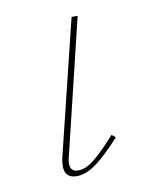

<svg xmlns="http://www.w3.org/2000/svg" viewBox="-57 -452 395 499"><g transform="rotate(-10 141.0 -202.0)"><path d="M75 -29Q75 -39 78 -52L165 -407H181L95 -51Q92 -41 92 -33Q92 -11 113 -11Q133 -11 156 -29.5Q179 -48 214 -87L224 -79Q188 -39 160 -18Q132 3 107 3Q75 3 75 -29Z"/></g></svg>

Font: Ysabeau Thin
Style: Italic
Weight: 200
Italic angle: -12°
Designer: Christian Thalmann (Catharsis Fonts)
Version: Version 0.003